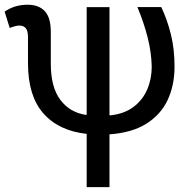

<svg xmlns="http://www.w3.org/2000/svg" viewBox="-20 -558 811 810"><path d="M345.7 231.4V6.8Q227.1 -6.3 162.6 -80.1Q98.1 -153.8 98.1 -291V-400.9Q98.1 -428.7 88.4 -439.5Q78.6 -450.2 62 -450.2Q52.2 -450.2 39.8 -446.5Q27.3 -442.9 21 -439.9L-0.5 -508.8Q41.5 -538.1 96.2 -538.1Q143.6 -538.1 168.9 -511Q194.3 -483.9 194.3 -423.8V-290Q194.3 -190.4 234.4 -137Q274.4 -83.5 342.8 -73.2L345.7 -74.2V-527.8H441.9V-72.3L444.8 -71.3Q504.4 -77.6 543.2 -106.9Q582 -136.2 601.1 -180.7Q620.1 -225.1 620.1 -276.9Q618.7 -337.9 602.8 -400.4Q586.9 -462.9 559.6 -528.3H660.2Q685.1 -476.6 700.7 -414.1Q716.3 -351.6 716.3 -276.9Q716.3 -198.2 687.3 -136.2Q658.2 -74.2 597.4 -36.1Q536.6 2 441.9 8.8V231.4Z"/></svg>

Font: Roboto Slab
Style: Regular
Weight: 400
Designer: Google
Version: Version 2.000; ttfautohint (v1.8.1.43-b0c9)